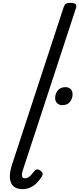

<svg xmlns="http://www.w3.org/2000/svg" viewBox="-20 -1308 554 1344"><path d="M138 16Q76 16 57 -29Q38 -74 64 -155L425 -1256Q432 -1276 441.5 -1282Q451 -1288 470 -1288Q501 -1288 509.5 -1278.5Q518 -1269 511 -1249L139 -114Q131 -88 134.5 -74Q138 -60 155 -60Q167 -60 178 -66.5Q189 -73 199 -84.5Q209 -96 220 -110Q227 -119 236.5 -122Q246 -125 260 -115Q276 -105 278 -94.5Q280 -84 274 -74Q258 -48 237.5 -27.5Q217 -7 192 4.5Q167 16 138 16ZM415 -572Q395 -572 380.5 -585Q366 -598 366 -623Q366 -650 384 -674Q402 -698 439 -698Q459 -698 473.5 -685.5Q488 -673 488 -647Q488 -620 470.5 -596Q453 -572 415 -572Z"/></svg>

Font: Playwrite NL
Style: Regular
Weight: 400
Designer: Veronika Burian, José Scaglione
Foundry: TypeTogether
Version: Version 1.002